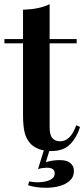

<svg xmlns="http://www.w3.org/2000/svg" viewBox="-20 -701 399 909"><path d="M215 -681V-516H343V-496H215V-98Q215 -62 228 -47Q241 -32 265 -32Q288 -32 307 -49.5Q326 -67 341 -108L359 -100Q344 -51 312.5 -18.5Q281 14 224 14Q190 14 166.5 5.5Q143 -3 126 -19Q104 -42 96.5 -74Q89 -106 89 -159V-496H1V-516H89V-655Q125 -656 156 -662Q187 -668 215 -681ZM219 -4 197 67Q212 62 228.5 59.5Q245 57 264 57Q296 57 313 71Q330 85 330 108Q330 137 310.5 154.5Q291 172 261.5 180Q232 188 199 188Q171 188 149.5 184.5Q128 181 113 176L118 158Q124 159 135.5 160.5Q147 162 160 162Q178 162 196 158Q214 154 226.5 145Q239 136 239 120Q239 93 202 93Q194 93 181.5 94.5Q169 96 160 100L192 -4Z"/></svg>

Font: Playfair Display SemiBold
Style: Regular
Weight: 600
Designer: Claus Eggers Sørensen
Foundry: Claus Eggers Sørensen
Version: Version 1.203